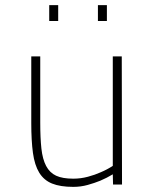

<svg xmlns="http://www.w3.org/2000/svg" viewBox="-20 -720 597 749"><path d="M455 -500 456 0H421L420 -40Q397 -26 371 -15Q349 -6 322 1.5Q295 9 266 9Q215 9 183 -4Q151 -17 133 -46.5Q115 -76 108.5 -123.5Q102 -171 102 -240V-500H137V-242Q137 -182 141.5 -140.5Q146 -99 160 -72.5Q174 -46 199 -34.5Q224 -23 266 -23Q295 -23 323 -30.5Q351 -38 373 -48Q399 -59 420 -73V-500ZM172 -700H207V-638H172ZM362 -700H397V-638H362Z"/></svg>

Font: Panefresco 1wt
Style: Regular
Weight: 250
Version: Version 1.000